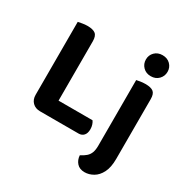

<svg xmlns="http://www.w3.org/2000/svg" viewBox="-197 -856 1175 1214"><g transform="rotate(30 390.5 -249.0)"><path d="M73 -412H217V-7L149 2Q115 2 94 -19Q73 -40 73 -74ZM149 2V-115H465Q472 -106 477 -91Q482 -76 482 -59Q482 -29 468 -13.5Q454 2 431 2ZM217 -240H73V-607Q83 -609 102 -612.5Q121 -616 140 -616Q180 -616 198.5 -601.5Q217 -587 217 -548ZM506 117Q530 105 546 91Q562 77 569.5 57Q577 37 577 6V-256H717V21Q717 84 697.5 122Q678 160 647.5 177.5Q617 195 585 195Q548 195 528 172.5Q508 150 506 117ZM565 -617Q565 -649 587 -671Q609 -693 644 -693Q679 -693 701 -671Q723 -649 723 -617Q723 -585 701 -562.5Q679 -540 644 -540Q609 -540 587 -562.5Q565 -585 565 -617ZM717 -188 577 -192V-473Q586 -475 603.5 -478Q621 -481 641 -481Q681 -481 699 -467Q717 -453 717 -415Z"/></g></svg>

Font: BalooTamma2Bold
Style: Bold
Weight: 700
Designer: Divya Kowshik, Shuchita Grover and Ek Type
Foundry: Ek Type
Version: Version 1.700